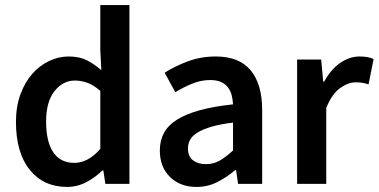

<svg xmlns="http://www.w3.org/2000/svg" viewBox="-20 -726 1495 758"><path d="M245 12Q152 12 97.5 -55.5Q43 -123 43 -245Q43 -305 60.5 -353Q78 -401 107 -434Q136 -467 173.5 -485Q211 -503 251 -503Q293 -503 322 -488.5Q351 -474 380 -449L376 -528V-706H491V0H396L388 -53H384Q357 -26 321 -7Q285 12 245 12ZM273 -83Q328 -83 376 -138V-367Q350 -390 325.5 -399Q301 -408 276 -408Q228 -408 195 -366Q162 -324 162 -246Q162 -166 190.5 -124.5Q219 -83 273 -83Z M756 12Q691 12 651 -27.5Q611 -67 611 -132Q611 -171 627.5 -201.5Q644 -232 679.5 -254Q715 -276 769.5 -291Q824 -306 900 -314Q899 -333 894.5 -350.5Q890 -368 879.5 -381.5Q869 -395 852 -402.5Q835 -410 810 -410Q774 -410 739.5 -396Q705 -382 672 -362L630 -439Q671 -465 722 -484Q773 -503 832 -503Q924 -503 969.5 -448.5Q1015 -394 1015 -291V0H920L912 -54H908Q875 -26 837.5 -7Q800 12 756 12ZM793 -78Q823 -78 847.5 -92Q872 -106 900 -132V-242Q850 -236 816 -226Q782 -216 761 -203.5Q740 -191 731 -175Q722 -159 722 -141Q722 -108 742 -93Q762 -78 793 -78Z M1153 0V-491H1248L1256 -404H1260Q1286 -452 1323 -477.5Q1360 -503 1399 -503Q1434 -503 1455 -493L1435 -393Q1422 -397 1411 -399Q1400 -401 1384 -401Q1355 -401 1323 -378.5Q1291 -356 1268 -300V0Z"/></svg>

Font: Giro Sans Semibold
Style: Regular
Weight: 600
Designer: Paul D. Hunt
Foundry: Adobe Systems Incorporated
Version: Version 1.000;PS 1.0;hotconv 1.0.88;makeotf.lib2.5.647800